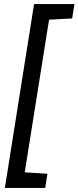

<svg xmlns="http://www.w3.org/2000/svg" viewBox="-20 -786 387 947"><path d="M4 141 148 -766H347L336 -695L222 -689L102 64Q142 66 214 71L203 141Z"/></svg>

Font: Rambla
Style: Italic
Weight: 400
Italic angle: -12°
Designer: Martin Sommaruga
Foundry: Martin Sommaruga
Version: Version 1.001